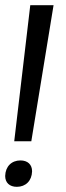

<svg xmlns="http://www.w3.org/2000/svg" viewBox="-23 -712 255 742"><path d="M101 -50C101 -76 84 -92 56 -92C22 -92 -2 -69 -3 -32C-3 -6 14 10 42 10C76 10 100 -13 101 -50ZM98 -166 184 -692H94L32 -166Z"/></svg>

Font: Cantarell
Style: Oblique
Weight: 400
Italic angle: -8°
Designer: Dave Crossland
Version: Version 0.024